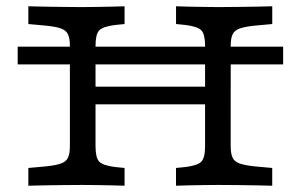

<svg xmlns="http://www.w3.org/2000/svg" viewBox="-20 -591 957 611"><path d="M36.3 -386V-442.4H881V-386ZM202.4 -369.4V-445.2Q202.4 -468.7 196.5 -481.6Q190.5 -494.5 173.4 -500.6Q156.3 -506.6 122.8 -509.7L70.2 -514.5V-571Q94.1 -570.2 123.2 -569.8Q152.3 -569.4 181.4 -569Q210.5 -568.5 234.7 -568.5H242.8H247Q266.3 -568.5 288.9 -569Q311.5 -569.4 334.6 -569.8Q357.6 -570.2 376.4 -571V-514.5L345.5 -511.4Q307 -506.5 295.5 -494Q284 -481.6 284 -445.2V-369.4ZM632.6 -201.6 632.6 -445.2Q632.6 -481.6 621.1 -494Q609.6 -506.5 571.1 -511.4L540.2 -514.6V-571Q558.9 -570.2 582 -569.8Q605 -569.4 628.1 -569Q651.1 -568.5 669.6 -568.5H673.8H681.9Q706.1 -568.5 735.2 -569Q764.3 -569.4 793.4 -569.8Q822.4 -570.2 846.4 -571V-514.5L793.8 -509.7Q761.1 -506.6 743.6 -500.6Q726.1 -494.5 720.1 -481.6Q714.2 -468.7 714.2 -445.2L714.1 -201.6ZM234.7 -2.4Q210.5 -2.4 181.4 -2Q152.3 -1.6 123.2 -1.2Q94.1 -0.8 70.2 0V-56.5L122.8 -61.2Q156.3 -64.5 173.4 -70.4Q190.5 -76.4 196.5 -89.4Q202.4 -102.3 202.4 -125.8V-369.4H284V-125.8Q284 -89.4 295.5 -76.9Q307 -64.5 345.5 -59.6L376.4 -56.5V0Q357.6 -0.8 334.6 -1.2Q311.5 -1.6 288.9 -2Q266.3 -2.4 247 -2.4H242.8ZM254.4 -258.9V-315.3H662.2V-258.9ZM669.5 -2.4Q651 -2.4 628 -2Q605 -1.6 581.9 -1.2Q558.9 -0.8 540.1 0V-56.5L571.1 -59.6Q609.5 -64.5 621 -76.9Q632.6 -89.4 632.6 -125.8V-201.6H714.1V-125.8Q714.1 -102.3 720.1 -89.4Q726 -76.4 743.5 -70.4Q761 -64.5 793.8 -61.2L846.3 -56.5V0Q822.4 -0.8 793.3 -1.2Q764.2 -1.6 735.1 -2Q706 -2.4 681.8 -2.4H673.7Z"/></svg>

Font: Playfair 5pt SemiExpanded Light
Style: Regular
Weight: 300
Width: 6
Designer: Claus Eggers Sørensen
Foundry: Claus Eggers Sørensen
Version: Version 2.203